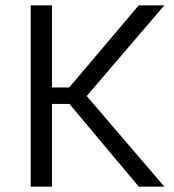

<svg xmlns="http://www.w3.org/2000/svg" viewBox="-20 -696 648 716"><path d="M497.5 -676.2 238.1 -369.9H173.8V-676.2H94.6V0H173.8V-308.3H239L497.5 0H592.9L303.4 -337.9L592.9 -676.2Z"/></svg>

Font: Estedad VF
Style: Regular
Weight: 100
Designer: Amin Abedi
Version: Version 7.3